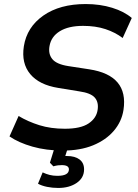

<svg xmlns="http://www.w3.org/2000/svg" viewBox="-20 -735 685 950"><path d="M291 10Q209 10 140.5 -9.5Q72 -29 27 -60L72 -161Q119 -133 175 -115.5Q231 -98 301 -98Q379 -98 418 -124Q457 -150 463 -191Q469 -229 449 -252Q429 -275 372 -283L268 -300Q174 -315 129.5 -368.5Q85 -422 98 -506Q113 -601 194.5 -658Q276 -715 404 -715Q475 -715 535 -696.5Q595 -678 632 -646L587 -547Q550 -575 501.5 -591Q453 -607 391 -607Q319 -607 276 -580.5Q233 -554 225 -507Q218 -468 239 -442.5Q260 -417 318 -408L422 -392Q617 -362 591 -191Q582 -133 543 -87.5Q504 -42 440.5 -16Q377 10 291 10ZM268 195Q239 195 212.5 189.5Q186 184 168 174L191 118Q208 126 225.5 130.5Q243 135 264 135Q321 135 321 103Q321 82 286 82Q277 82 267.5 83Q258 84 244 88L227 70L255 -20H321L303 37Q308 37 312 37Q351 37 373.5 54Q396 71 396 103Q396 145 359.5 170Q323 195 268 195Z"/></svg>

Font: Mulish
Style: Bold Italic
Weight: 700
Italic angle: -9°
Designer: Vernon Adams
Foundry: Vernon Adams
Version: Version 3.603; ttfautohint (v1.8.3)